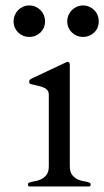

<svg xmlns="http://www.w3.org/2000/svg" viewBox="-20 -677 378 697"><path d="M309.1 -7.8Q309.1 -1 304.2 0H86.4Q81.5 -1 81.5 -7.8Q81.5 -12.2 86.4 -14.2Q92.8 -17.1 104.5 -18.8Q116.2 -20.5 127.9 -25.6Q139.6 -30.8 148.4 -41.7Q157.2 -52.7 157.2 -74.2V-332.5Q157.2 -344.2 150.9 -350.8Q144.5 -357.4 134.8 -360.8Q125 -364.3 113.8 -366.5Q102.5 -368.7 92.3 -371.6Q89.4 -372.6 87.6 -374.3Q85.9 -376 85.9 -381.3Q85.9 -383.8 87.4 -386.2Q88.9 -388.7 93.3 -391.1L217.8 -449.7Q219.7 -450.7 221.9 -451.7Q224.1 -452.6 225.1 -452.6Q233.4 -452.6 233.4 -440.9V-74.2Q233.4 -52.7 242.2 -41.7Q251 -30.8 262.7 -25.6Q274.4 -20.5 286.1 -18.8Q297.9 -17.1 304.2 -14.2Q309.1 -12.2 309.1 -7.8ZM281.2 -543Q269.5 -543 259 -547.4Q248.5 -551.8 240.7 -559.3Q232.9 -566.9 228.5 -577.1Q224.1 -587.4 224.1 -599.1Q224.1 -611.3 228.5 -621.8Q232.9 -632.3 240.7 -640.1Q248.5 -647.9 259 -652.6Q269.5 -657.2 281.2 -657.2Q293.5 -657.2 304 -652.6Q314.5 -647.9 322.3 -640.1Q330.1 -632.3 334.2 -621.8Q338.4 -611.3 338.4 -599.1Q338.4 -587.4 334.2 -577.1Q330.1 -566.9 322.3 -559.3Q314.5 -551.8 304 -547.4Q293.5 -543 281.2 -543ZM86.4 -543Q74.2 -543 63.7 -547.4Q53.2 -551.8 45.7 -559.3Q38.1 -566.9 33.7 -577.1Q29.3 -587.4 29.3 -599.1Q29.3 -611.3 33.7 -621.8Q38.1 -632.3 45.7 -640.1Q53.2 -647.9 63.7 -652.6Q74.2 -657.2 86.4 -657.2Q98.6 -657.2 109.1 -652.6Q119.6 -647.9 127.2 -640.1Q134.8 -632.3 139.2 -621.8Q143.6 -611.3 143.6 -599.1Q143.6 -587.4 139.2 -577.1Q134.8 -566.9 127.2 -559.3Q119.6 -551.8 109.1 -547.4Q98.6 -543 86.4 -543Z"/></svg>

Font: Kurinto Book Core
Style: Regular
Weight: 400
Designer: Kurinto was developed by Clint Goss from a range of fonts that are compatible with the SIL Open Font License Version 1.1
Foundry: Clinton F. Goss
Version: Version 2.196; July 25, 2020